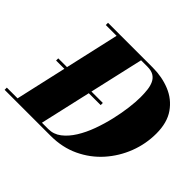

<svg xmlns="http://www.w3.org/2000/svg" viewBox="-208 -973 1195 1195"><g transform="rotate(45 390.0 -375.0)"><path d="M57.5 -355.5V-374.5H450V-355.5ZM-40 0V-19.5H325Q371 -19.5 408.5 -48.2Q446 -77 475.8 -124.8Q505.5 -172.5 527 -231.5Q548.5 -290.5 562.8 -352Q577 -413.5 584 -469Q591 -524.5 591 -565Q591 -599.5 587.5 -629.5Q584 -659.5 573.2 -682.2Q562.5 -705 541.5 -717.8Q520.5 -730.5 485.5 -730.5H120V-750H514.5Q596 -750 665.8 -721.5Q735.5 -693 778 -632.2Q820.5 -571.5 820.5 -475Q820.5 -384 787.8 -299Q755 -214 695 -146.5Q635 -79 551.2 -39.5Q467.5 0 365 0ZM50 0 219.5 -750H435L264.5 0Z"/></g></svg>

Font: Bodoni Moda 11pt Black
Style: Italic
Weight: 900
Italic angle: -13°
Designer: Owen Earl
Foundry: indestructible type
Version: Version 2.004